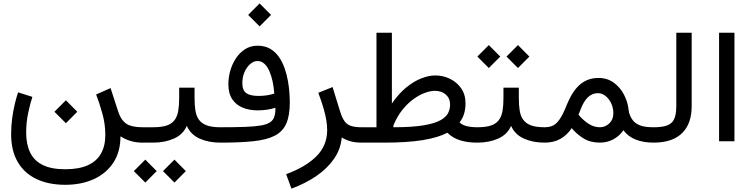

<svg xmlns="http://www.w3.org/2000/svg" viewBox="-20 -832 4388 1120"><path d="M297.5 -180.1 364.4 -113.3 431 -180.1 364.4 -247.1ZM85.4 -293.3Q75.7 -264.8 66.4 -225.5Q57 -186.1 50.9 -141.2Q44.9 -96.4 44.9 -50.2Q44.9 46.8 83.3 112.7Q121.7 178.6 192.6 212.3Q263.4 246 360.5 246Q455.4 246 528.1 212.5Q600.8 179 641.9 115.7Q682.9 52.4 682.6 -36.7Q709 -19.8 741.4 -9.8Q773.7 0.2 814.8 0.2H815.3V-89.5H814.8Q745.8 -89.5 715.2 -111.5Q684.6 -133.5 669.4 -181.6L625 -318.1L540.8 -280.9Q560.1 -231.1 577.3 -169.2Q594.4 -107.3 594.4 -45Q594.4 19.2 569.1 63.9Q543.8 108.7 492 132Q440.2 155.3 360.8 155.3Q278.9 155.3 228.6 130.1Q178.3 104.9 155.5 56.8Q132.6 8.7 132.6 -59.1Q132.6 -116.1 144 -171.2Q155.5 -226.2 168.9 -266.9Z M815.4 -89.7Q796.9 -89.7 783.6 -76.6Q770.3 -63.6 770.3 -45.1Q770.3 -26.5 783.6 -13.3Q796.9 0 815.4 0H873.1V-89.7Z M873 -89.7Q854.4 -89.7 841.2 -76.7Q827.9 -63.7 827.9 -45.1Q827.9 -26.5 841.2 -13.2Q854.4 0 873 0Q941.8 0 994.8 -23.7Q1047.8 -47.4 1069.8 -97.7Q1091.9 -47.4 1144.1 -23.7Q1196.4 0 1265.1 0H1266.1V-89.7H1265.1Q1214.5 -89.7 1184.4 -101.2Q1154.2 -112.7 1138.2 -137Q1124.6 -157.2 1119.8 -187.8Q1114.9 -218.4 1114.9 -260.1V-320.7H1025.2V-260.1Q1025.2 -216.9 1019.8 -185.4Q1014.4 -153.9 999.6 -133.4Q983.5 -110.4 953 -100Q922.6 -89.7 873 -89.7ZM930.7 166.1 997.6 232.9 1064.1 166.1 997.6 99.1ZM760.7 166.1 827.6 232.9 894.2 166.1 827.6 99.1Z M1586.8 -203.2Q1586.8 -172.4 1580.4 -151.9Q1574.1 -131.4 1555.9 -118.9Q1537.8 -106.4 1502.3 -100.1Q1466.7 -93.9 1409.2 -91.8Q1351.7 -89.7 1266.1 -89.7Q1247.3 -89.7 1234.2 -76.7Q1221 -63.7 1221 -45.1Q1221 -26.5 1234.3 -13.2Q1247.5 0 1266.1 0Q1380.7 0 1458.6 -8.2Q1536.4 -16.5 1583 -40.6Q1629.6 -64.7 1650.1 -111.4Q1670.5 -158.1 1670.5 -234.7Q1670.5 -257.1 1668.3 -289.8Q1666.1 -322.5 1659.6 -359.9Q1653.1 -397.3 1640.4 -433.5Q1627.8 -469.7 1607.1 -499.7Q1586.5 -529.7 1555.9 -547.6Q1525.3 -565.4 1482.7 -565.4Q1441.5 -565.4 1409.9 -545.2Q1378.2 -525 1356.4 -492Q1334.5 -459 1323.3 -419.5Q1312.1 -379.9 1312.1 -341.3Q1312.1 -286.8 1334.9 -253Q1357.7 -219.2 1396.5 -203.7Q1435.2 -188.2 1482.4 -188.2Q1510.7 -188.2 1536.4 -192Q1562.1 -195.9 1586.8 -203.2ZM1580 -286.1Q1559 -279.4 1536.3 -275.9Q1513.5 -272.4 1488 -272.4Q1439 -272.4 1416.3 -289Q1393.6 -305.6 1393.6 -347.2Q1393.6 -382.7 1406.5 -412Q1419.5 -441.2 1439.7 -458.6Q1459.8 -476.1 1481.6 -476.1Q1504.4 -476.1 1521.5 -460.7Q1538.7 -445.4 1550.6 -418.8Q1562.5 -392.2 1570 -357.9Q1577.5 -323.6 1580 -286.1ZM1427.5 -744.9 1494.4 -678.1 1561 -744.9 1494.4 -812Z M1836.8 -290.7Q1856.2 -238.6 1867.5 -199.3Q1878.8 -160 1883.7 -129.5Q1888.5 -99 1888.5 -72.9Q1888.5 16.8 1825.9 79.5Q1763.3 142.1 1649.2 184L1680.1 268.4Q1761.2 238.6 1825.3 194.8Q1889.3 150.9 1928.6 94.2Q1967.8 37.5 1973.5 -30.1Q1997.7 -15.3 2025.1 -7.7Q2052.5 0 2088.4 0H2088.9V-89.7H2088.4Q2051.2 -89.7 2028 -97.3Q2004.7 -104.9 1990.4 -124.3Q1976 -143.7 1964.7 -179.4L1920 -324.2Z M2274.8 -89.7V-100.3Q2297.9 -155.5 2329.6 -194.1Q2361.3 -232.7 2395.6 -256.6Q2429.9 -280.4 2461.4 -291.3Q2492.9 -302.2 2515.7 -302.2Q2556.2 -302.2 2580.9 -280.2Q2605.6 -258.1 2605.6 -222.2Q2605.6 -197.2 2594.5 -173.6Q2583.4 -150 2550 -131Q2516.6 -112.1 2450.6 -100.9Q2384.6 -89.7 2274.8 -89.7ZM2088.9 -89.7Q2070.3 -89.7 2057 -76.7Q2043.8 -63.7 2043.8 -45.1Q2043.8 -26.5 2057 -13.2Q2070.3 0 2088.9 0H2221.2Q2355.3 0 2445 -14.5Q2534.6 -28.9 2589.6 -57.6Q2621.5 -26.7 2664.5 -13.3Q2707.5 0 2764.2 0H2764.6V-89.7H2764.2Q2728.5 -89.7 2702 -96.4Q2675.4 -103.1 2660.7 -118.1Q2679.3 -141.7 2687.4 -169.4Q2695.5 -197.1 2695.5 -228.5Q2695.5 -281.2 2669.6 -317.6Q2643.7 -354 2603.5 -373Q2563.4 -391.9 2519.5 -391.9Q2482 -391.9 2438.4 -375.1Q2394.8 -358.3 2350.4 -322.3Q2306 -286.3 2266 -228.2V-641H2176.1V-89.7Z M2764.6 -89.7Q2746 -89.7 2732.8 -76.7Q2719.5 -63.7 2719.5 -45.1Q2719.5 -26.5 2732.8 -13.2Q2746 0 2764.6 0Q2833.4 0 2886.4 -23.7Q2939.4 -47.4 2961.4 -97.7Q2983.5 -47.4 3035.7 -23.7Q3088 0 3156.7 0H3157.7V-89.7H3156.7Q3106.1 -89.7 3076 -101.2Q3045.8 -112.7 3029.8 -137Q3016.2 -157.2 3011.4 -187.8Q3006.5 -218.4 3006.5 -260.1V-320.7H2916.8V-260.1Q2916.8 -216.9 2911.4 -185.4Q2906 -153.9 2891.2 -133.4Q2875.1 -110.4 2844.6 -100Q2814.2 -89.7 2764.6 -89.7ZM2934.6 -502 3001.5 -435.2 3068.1 -502 3001.5 -569ZM2764.6 -502 2831.5 -435.2 2898.1 -502 2831.5 -569Z M3157.7 -89.7Q3139.1 -89.7 3125.9 -76.7Q3112.6 -63.7 3112.6 -45.1Q3112.6 -26.5 3125.9 -13.2Q3139.1 0 3157.7 0Q3210.5 0 3249.6 -22.3Q3288.8 -44.7 3314.9 -84.6Q3344.1 -49.2 3383.9 -24.6Q3423.8 0 3479.8 0Q3522.8 0 3559.1 -20Q3595.3 -40 3616.5 -72.4Q3644.2 -34.9 3689.1 -17.5Q3734 0 3792 0H3792.5V-89.7H3792Q3740.8 -89.7 3713.7 -100.5Q3686.6 -111.2 3672.7 -128.7Q3663.6 -140 3656.2 -155.9Q3648.7 -171.8 3646.5 -193.5Q3641.9 -237.6 3620 -279.8Q3598.1 -322.1 3560.6 -349.6Q3523.1 -377.2 3471.4 -377.2Q3432.9 -377.2 3403.5 -364.1Q3374.1 -351 3352.5 -328.9Q3330.9 -306.8 3314.8 -279Q3298.8 -251.2 3286.7 -221.5Q3280.7 -206.8 3275 -193.4Q3269.2 -180.1 3263 -167.7Q3243.9 -129 3220.9 -109.3Q3197.8 -89.7 3157.7 -89.7ZM3354.9 -163.1 3365.1 -189.3Q3383.9 -240.5 3409.5 -264.6Q3435.1 -288.6 3467.8 -288.6Q3491.8 -288.6 3512.3 -272.2Q3532.8 -255.9 3545.4 -229.1Q3557.9 -202.4 3557.9 -171Q3557.9 -134.5 3534.2 -112.1Q3510.4 -89.7 3479.2 -89.7Q3442.1 -89.7 3409.2 -112.6Q3376.3 -135.6 3354.9 -163.1Z M4014.8 -213.1V-641H3925.1V-213.1Q3925.1 -146.9 3901.6 -120.5Q3887 -103.9 3860.6 -96.8Q3834.2 -89.7 3792.5 -89.7Q3774.2 -89.7 3760.8 -76.6Q3747.4 -63.4 3747.4 -45.1Q3747.4 -26.8 3760.8 -13.4Q3774.2 0 3792.5 0Q3906.6 0 3963 -59.6Q4014.8 -113.8 4014.8 -213.1Z M4264.3 -7.9V-641H4174.6V-7.9Z"/></svg>

Font: Estedad-VF-FD Black
Style: Regular
Weight: 900
Designer: Amin Abedi
Version: Version 4.000